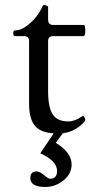

<svg xmlns="http://www.w3.org/2000/svg" viewBox="-20 -513 369 754"><path d="M94.2 -104V-351.6Q94.2 -371.1 74.7 -371.1H39.1Q32.2 -371.1 32.2 -382.3Q32.2 -393.6 39.1 -393.6Q61 -393.6 84.5 -410.9Q107.9 -428.2 123.5 -449Q139.2 -469.7 147 -488.8Q148.9 -493.2 153.8 -493.2Q158.7 -493.2 163.8 -490.7Q168.9 -488.3 168.9 -483.9V-436Q168.9 -415 189 -415H308.1Q314.9 -415 314.9 -393.1Q314.9 -371.1 308.1 -371.1H189Q168.9 -371.1 168.9 -351.6V-154.8Q168.9 -90.8 187.3 -63.5Q205.6 -36.1 248 -36.1Q273.4 -36.1 300.8 -55.2Q307.6 -60.1 311.3 -53.2Q314.9 -46.4 314.9 -43Q314.9 -39.6 314 -38.1Q279.3 3.4 226.6 10.3L199.2 47.9Q261.2 85.9 261.2 132.8Q261.2 173.3 223.6 199.7Q194.3 221.2 157.2 221.2Q99.1 221.2 99.1 186Q99.1 160.2 124 160.2Q135.3 160.2 151.9 173.8Q169.9 189 176.8 189Q204.1 189 204.1 158.2Q204.1 119.1 138.2 88.9L190.9 10.7Q142.6 7.8 120.1 -15.6Q94.7 -42 94.2 -104Z"/></svg>

Font: Junicode
Style: Regular
Weight: 400
Designer: Peter S. Baker
Foundry: Briery Creek Software
Version: Version 0.7.2